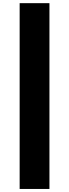

<svg xmlns="http://www.w3.org/2000/svg" viewBox="-20 -982 445 1236"><path d="M298.3 -961.6V234.4H106.5V-961.6Z"/></svg>

Font: Karasuma Gothic
Style: Black
Weight: 900
Designer: Rasmus Andersson / Ryoko Nishizuka
Foundry: Genbu
Version: Version 1.00